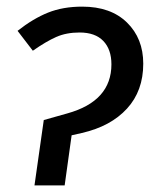

<svg xmlns="http://www.w3.org/2000/svg" viewBox="-20 -559 481 579"><path d="M112 -197 183 -217Q316 -254 316 -365Q316 -410 291.5 -435.5Q267 -461 220 -461Q180 -461 149.5 -447.5Q119 -434 79 -406L33 -466Q80 -503 125 -521Q170 -539 228 -539Q314 -539 363 -491Q412 -443 412 -367Q412 -285 363 -231.5Q314 -178 227 -158L196 -151L175 0H84Z"/></svg>

Font: FiraGO
Style: Italic
Weight: 400
Italic angle: -8°
Designer: bBox Type GmbH
Foundry: bBox Type GmbH
Version: Version 1.001